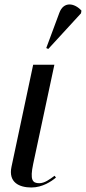

<svg xmlns="http://www.w3.org/2000/svg" viewBox="-20 -823 381 851"><path d="M194 -606 339 -764 341 -776C310 -810 262 -818 243 -766L185 -610ZM119 8C168 8 208 -19 228 -36L222 -44C200 -28 178 -11 154 -11C124 -11 112 -25 127 -96L221 -536H127L31 -84C16 -14 66 8 119 8Z"/></svg>

Font: Noto Serif Display
Style: Italic
Weight: 400
Italic angle: -12°
Designer: Monotype Design Team
Foundry: Monotype Imaging Inc.
Version: Version 2.009